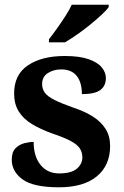

<svg xmlns="http://www.w3.org/2000/svg" viewBox="-20 -786 528 816"><path d="M231 10Q122 10 76 -23.5Q30 -57 30 -107Q30 -140 46 -156Q62 -172 84 -177.5Q106 -183 123 -183Q123 -121 152.5 -85Q182 -49 231 -49Q283 -49 306.5 -69Q330 -89 330 -117Q330 -139 319 -155.5Q308 -172 281 -186.5Q254 -201 207 -217Q153 -236 116 -258.5Q79 -281 59.5 -312.5Q40 -344 40 -389Q40 -469 99 -508.5Q158 -548 255 -548Q318 -548 356.5 -534.5Q395 -521 412.5 -499.5Q430 -478 430 -455Q430 -421 406.5 -403.5Q383 -386 328 -386Q328 -436 306 -463.5Q284 -491 240 -491Q208 -491 183.5 -475.5Q159 -460 159 -429Q159 -408 170.5 -392Q182 -376 212 -361Q242 -346 296 -327Q341 -312 375 -290.5Q409 -269 428.5 -238.5Q448 -208 448 -166Q448 -83 391.5 -36.5Q335 10 231 10ZM188 -619Q203 -638 221.5 -664Q240 -690 257.5 -717Q275 -744 285 -766H442V-756Q433 -743 411.5 -723Q390 -703 363 -681Q336 -659 308 -639.5Q280 -620 256 -606H188Z"/></svg>

Font: Noto Naskh Arabic
Style: Bold
Weight: 700
Designer: Monotype Design Team, David Williams, Mohamad Dakak and Nizar Qandah
Foundry: Monotype Imaging Inc.
Version: Version 2.016